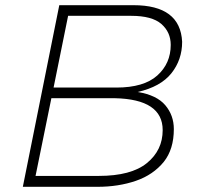

<svg xmlns="http://www.w3.org/2000/svg" viewBox="-20 -720 768 740"><path d="M355.5 0H68L208.5 -700H494.5Q675 -700 682 -559Q682 -489.5 640.5 -437.5Q599 -385.5 510.5 -365.5Q584 -353.5 617 -314.5Q650 -275.5 650 -222.5Q650 -145 611.5 -96.5Q570.5 -46 503.5 -23Q436.5 0 355.5 0ZM428.5 -382.5Q534.5 -382.5 586.2 -429Q638 -475.5 638 -547Q638 -596 602 -627.5Q566 -659 485.5 -659H242.5L186.5 -382.5ZM360.5 -42Q485.5 -42 546.2 -91.5Q607 -141 607 -218.5Q607 -337.5 422.5 -341.5H178L117 -42Z"/></svg>

Font: Argentum Sans ExtraLight
Style: Italic
Weight: 200
Italic angle: -11°
Designer: Julieta Ulanovsky (font), Cristiano Sobral (main changes and remaster)
Foundry: Julieta Ulanovsky (font), Cristiano Sobral (main changes and remaster)
Version: Version 2.007;June 15, 2022;FontCreator 14.0.0.2814 64-bit; 